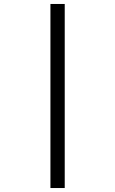

<svg xmlns="http://www.w3.org/2000/svg" viewBox="-20 -812 580 967"><path d="M234 -792H306V135H234Z"/></svg>

Font: umalayalam85
Style: Book
Weight: 400
Designer: Jelle Bosma - Monotype Design Team
Foundry: Monotype Imaging Inc.
Version: Version 2.003